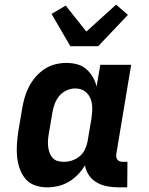

<svg xmlns="http://www.w3.org/2000/svg" viewBox="-20 -799 640 827"><path d="M182 8Q155 8 130 -1Q105 -10 89 -29.5Q73 -49 64.5 -74Q56 -99 53.5 -125.5Q51 -152 53 -179.5Q55 -207 59 -234L76 -334Q80 -358 87 -381.5Q94 -405 105.5 -427Q117 -449 134 -468.5Q151 -488 172.5 -502Q194 -516 218 -522Q242 -528 266 -528Q290 -528 312.5 -522Q335 -516 351.5 -501.5Q368 -487 379.5 -467.5Q391 -448 396 -426L412 -520H545L481 -136Q480 -129 481 -122.5Q482 -116 486 -111Q490 -106 496.5 -104Q503 -102 510 -102H529L528 8H491Q466 8 442 3.5Q418 -1 397.5 -12.5Q377 -24 363.5 -43.5Q350 -63 346 -87Q333 -65 315 -46.5Q297 -28 275.5 -15.5Q254 -3 230 2.5Q206 8 182 8ZM255 -102Q272 -102 289.5 -107.5Q307 -113 322 -125Q337 -137 345.5 -154.5Q354 -172 357 -189L374 -289Q376 -304 377 -318.5Q378 -333 376.5 -347.5Q375 -362 369.5 -375Q364 -388 354.5 -398Q345 -408 332 -413Q319 -418 304 -418Q285 -418 266.5 -409.5Q248 -401 235.5 -386Q223 -371 216 -352.5Q209 -334 206 -316L189 -216Q187 -203 186.5 -189.5Q186 -176 188 -163Q190 -150 194.5 -138.5Q199 -127 207.5 -118Q216 -109 228.5 -105.5Q241 -102 255 -102ZM283 -600 202 -739 263 -775 352 -663 480 -779 531 -735 403 -600Z"/></svg>

Font: Iosevka Etoile Extrabold
Style: Italic
Weight: 800
Italic angle: -9°
Designer: Belleve Invis
Foundry: Belleve Invis
Version: Version 22.1.2; ttfautohint (v1.8.4)